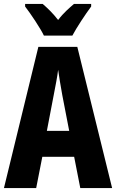

<svg xmlns="http://www.w3.org/2000/svg" viewBox="-20 -951 587 971"><path d="M202 -771H346C367 -811 412 -879 441 -918V-931H354C331 -911 302 -887 274 -850C247 -885 217 -913 196 -931H107V-918C135 -882 185 -807 202 -771ZM386 0H547L371 -714H174L0 0H163L194 -158H355ZM295 -470 330 -289H217L252 -472C260 -513 270 -564 274 -598C280 -560 285 -522 295 -470Z"/></svg>

Font: Noto Sans Sinhala UI ExtraCondensed ExtraBold
Style: Regular
Weight: 800
Width: 2
Designer: Jelle Bosma - Monotype Design Team
Foundry: Monotype Imaging Inc.
Version: Version 2.006